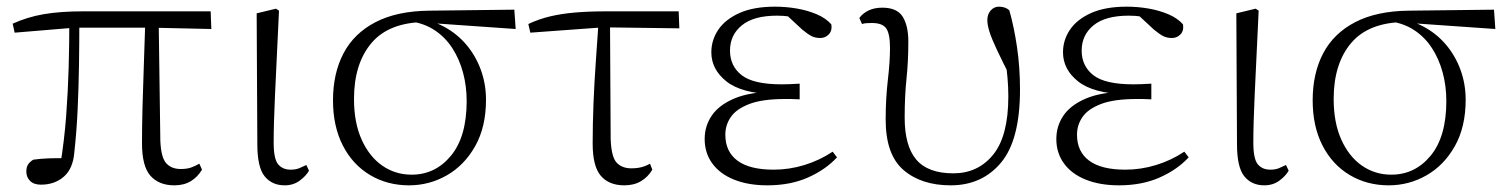

<svg xmlns="http://www.w3.org/2000/svg" viewBox="-20 -542 4527 576"><path d="M103 12Q81 12 70 0.5Q59 -11 59 -27Q59 -41 64.5 -49Q70 -57 80 -63Q101 -66 126.5 -67Q152 -68 183 -67L160 -41Q173 -120 178.5 -194.5Q184 -269 186 -340.5Q188 -412 188 -482H218Q218 -415 217 -348Q216 -281 213 -215Q210 -149 203 -85Q199 -36 171.5 -12Q144 12 103 12ZM24 -444 18 -471Q62 -491 111.5 -499.5Q161 -508 229 -508H612L614 -455L433 -459H204ZM503 14Q457 14 431.5 -14.5Q406 -43 406 -112Q406 -161 407.5 -220.5Q409 -280 411.5 -346.5Q414 -413 416 -482H456L461 -120Q463 -70 478.5 -52.5Q494 -35 522 -35Q541 -35 553.5 -39.5Q566 -44 578 -51L586 -33Q573 -11 552.5 1.5Q532 14 503 14Z M834 14Q796 14 774 -13Q752 -40 752 -109L750 -502L808 -516L817 -510Q813 -424 810 -362.5Q807 -301 805 -256.5Q803 -212 802 -178Q801 -144 801 -114Q801 -65 814.5 -49Q828 -33 852 -33Q867 -33 878 -37.5Q889 -42 899 -47L907 -30Q898 -14 879 0Q860 14 834 14Z M1207 14Q1142 14 1090 -17Q1038 -48 1008.5 -105.5Q979 -163 979 -241Q979 -322 1010.5 -382Q1042 -442 1106.5 -475.5Q1171 -509 1268 -510L1523 -513L1527 -455L1269 -473L1256 -476Q1147 -475 1094.5 -413Q1042 -351 1042 -245Q1042 -174 1065 -123Q1088 -72 1127 -45Q1166 -18 1215 -18Q1286 -18 1333 -75Q1380 -132 1380 -239Q1380 -284 1369 -324.5Q1358 -365 1337 -397.5Q1316 -430 1284.5 -451Q1253 -472 1211 -478L1221 -487Q1270 -484 1310 -463Q1350 -442 1378.5 -408.5Q1407 -375 1422.5 -332.5Q1438 -290 1438 -243Q1438 -161 1405.5 -103.5Q1373 -46 1320.5 -16Q1268 14 1207 14Z M1571 -444 1565 -470Q1597 -485 1631 -493Q1665 -501 1706 -504.5Q1747 -508 1800 -508H2016L2018 -457L1790 -460ZM1853 14Q1807 14 1782.5 -14.5Q1758 -43 1758 -111Q1758 -170 1760.5 -232.5Q1763 -295 1767.5 -358Q1772 -421 1776 -481H1810L1812 -125Q1814 -71 1830 -54Q1846 -37 1874 -37Q1891 -37 1904.5 -40.5Q1918 -44 1930 -51L1937 -33Q1924 -11 1903 1.5Q1882 14 1853 14Z M2282 14Q2225 14 2182.5 -3Q2140 -20 2117 -51.5Q2094 -83 2094 -125Q2094 -164 2115.5 -195.5Q2137 -227 2183 -246.5Q2229 -266 2302 -267V-259Q2204 -262 2159 -298Q2114 -334 2114 -385Q2114 -422 2135 -453Q2156 -484 2198.5 -503Q2241 -522 2305 -522Q2338 -522 2370 -516.5Q2402 -511 2429.5 -499.5Q2457 -488 2474 -469Q2477 -450 2466.5 -439Q2456 -428 2441 -428Q2426 -428 2415 -433.5Q2404 -439 2387 -453L2332 -504L2386 -502L2390 -485Q2365 -490 2348 -492.5Q2331 -495 2311 -495Q2241 -495 2205.5 -466Q2170 -437 2170 -390Q2170 -344 2205 -316.5Q2240 -289 2325 -289Q2336 -289 2348.5 -289.5Q2361 -290 2379 -291V-244Q2361 -245 2352.5 -245Q2344 -245 2336 -245Q2267 -245 2228 -230Q2189 -215 2172.5 -191Q2156 -167 2156 -138Q2156 -87 2192.5 -60Q2229 -33 2301 -33Q2348 -33 2393.5 -47Q2439 -61 2478 -87L2491 -70Q2457 -33 2404 -9.5Q2351 14 2282 14Z M2832 14Q2744 14 2690.5 -32Q2637 -78 2637 -183Q2637 -246 2643.5 -301.5Q2650 -357 2650 -398Q2650 -441 2638.5 -457Q2627 -473 2596 -473Q2588 -473 2580 -472.5Q2572 -472 2566 -470L2558 -488Q2568 -502 2585.5 -510.5Q2603 -519 2627 -519Q2671 -519 2688 -492Q2705 -465 2705 -417Q2705 -358 2699.5 -306Q2694 -254 2694 -189Q2694 -104 2729 -63Q2764 -22 2840 -22Q2914 -22 2959.5 -78Q3005 -134 3005 -253Q3005 -281 3002.5 -309Q3000 -337 2995 -373L3010 -370L3015 -303Q2987 -358 2971 -392Q2955 -426 2948.5 -446.5Q2942 -467 2942 -482Q2942 -499 2952 -510.5Q2962 -522 2977 -522Q2987 -522 2995 -519Q3003 -516 3008 -511Q3022 -462 3031 -401Q3040 -340 3040 -273Q3040 -122 2983 -54Q2926 14 2832 14Z M3337 14Q3280 14 3237.5 -3Q3195 -20 3172 -51.5Q3149 -83 3149 -125Q3149 -164 3170.5 -195.5Q3192 -227 3238 -246.5Q3284 -266 3357 -267V-259Q3259 -262 3214 -298Q3169 -334 3169 -385Q3169 -422 3190 -453Q3211 -484 3253.5 -503Q3296 -522 3360 -522Q3393 -522 3425 -516.5Q3457 -511 3484.5 -499.5Q3512 -488 3529 -469Q3532 -450 3521.5 -439Q3511 -428 3496 -428Q3481 -428 3470 -433.5Q3459 -439 3442 -453L3387 -504L3441 -502L3445 -485Q3420 -490 3403 -492.5Q3386 -495 3366 -495Q3296 -495 3260.5 -466Q3225 -437 3225 -390Q3225 -344 3260 -316.5Q3295 -289 3380 -289Q3391 -289 3403.5 -289.5Q3416 -290 3434 -291V-244Q3416 -245 3407.5 -245Q3399 -245 3391 -245Q3322 -245 3283 -230Q3244 -215 3227.5 -191Q3211 -167 3211 -138Q3211 -87 3247.5 -60Q3284 -33 3356 -33Q3403 -33 3448.5 -47Q3494 -61 3533 -87L3546 -70Q3512 -33 3459 -9.5Q3406 14 3337 14Z M3773 14Q3735 14 3713 -13Q3691 -40 3691 -109L3689 -502L3747 -516L3756 -510Q3752 -424 3749 -362.5Q3746 -301 3744 -256.5Q3742 -212 3741 -178Q3740 -144 3740 -114Q3740 -65 3753.5 -49Q3767 -33 3791 -33Q3806 -33 3817 -37.5Q3828 -42 3838 -47L3846 -30Q3837 -14 3818 0Q3799 14 3773 14Z M4146 14Q4081 14 4029 -17Q3977 -48 3947.5 -105.5Q3918 -163 3918 -241Q3918 -322 3949.5 -382Q3981 -442 4045.5 -475.5Q4110 -509 4207 -510L4462 -513L4466 -455L4208 -473L4195 -476Q4086 -475 4033.5 -413Q3981 -351 3981 -245Q3981 -174 4004 -123Q4027 -72 4066 -45Q4105 -18 4154 -18Q4225 -18 4272 -75Q4319 -132 4319 -239Q4319 -284 4308 -324.5Q4297 -365 4276 -397.5Q4255 -430 4223.5 -451Q4192 -472 4150 -478L4160 -487Q4209 -484 4249 -463Q4289 -442 4317.5 -408.5Q4346 -375 4361.5 -332.5Q4377 -290 4377 -243Q4377 -161 4344.5 -103.5Q4312 -46 4259.5 -16Q4207 14 4146 14Z"/></svg>

Font: Noto Serif KR
Style: Regular
Weight: 200
Designer: Ryoko NISHIZUKA 西塚涼子 (kana & ideographs); Frank Grießhammer (Latin, Greek & Cyrillic); Wenlong ZHANG 张文龙 (bopomofo); San
Foundry: Adobe
Version: Version 2.001;hotconv 1.1.0;makeotfexe 2.6.0